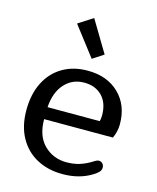

<svg xmlns="http://www.w3.org/2000/svg" viewBox="-115 -833 755 925"><g transform="rotate(15 263.0 -370.0)"><path d="M166 -706 239 -753 333 -596 278 -560ZM38 -240Q38 -320 67.5 -378.5Q97 -437 150.5 -468.5Q204 -500 275 -500Q373 -500 432 -442.5Q491 -385 491 -290Q491 -254 475 -220H132Q132 -136 177.5 -91.5Q223 -47 289 -47Q325 -47 355 -56.5Q385 -66 415 -85Q430 -95 439 -95Q450 -95 457.5 -87Q465 -79 465 -67Q465 -55 456.5 -45.5Q448 -36 430 -25Q369 13 285 13Q213 13 157 -17Q101 -47 69.5 -104Q38 -161 38 -240ZM393 -280Q397 -291 397 -309Q397 -371 363.5 -405.5Q330 -440 274 -440Q215 -440 176.5 -397.5Q138 -355 133 -280Z"/></g></svg>

Font: Maitree Medium
Style: Regular
Weight: 500
Designer: CadsonDemak Team
Foundry: CadsonDemak
Version: Version 1.000